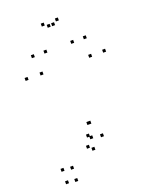

<svg xmlns="http://www.w3.org/2000/svg" viewBox="-183 -917 987 1233"><g transform="rotate(-20 310.0 -300.0)"><path d="M317 -9.5V-29.5H297V-9.5ZM300.8 -27.2V-47.2H280.8V-27.2ZM276.2 40.3V20.3H256.2V40.3ZM134.3 132V112H114.3V132ZM72 123.8V103.8H52V123.8ZM72 208.7V188.7H52V208.7ZM132.7 215.3V195.3H112.7V215.3ZM386 1.8V-18.2H366V1.8ZM584.7 -503.7V-523.7H564.7V-503.7ZM489.2 -503.7V-523.7H469.2V-503.7ZM337.7 -102V-122H317.7V-102ZM330.7 -102V-122H310.7V-102ZM156.8 -503.7V-523.7H136.8V-503.7ZM54.8 -503.7V-523.7H34.8V-503.7ZM304.7 64.5V44.5H284.7V64.5ZM228.5 -627.2V-647.2H208.5V-627.2ZM335 -775.8V-795.8H315V-775.8ZM305 -775.8V-795.8H285V-775.8ZM411.5 -627.2V-647.2H391.5V-627.2ZM497.5 -627.2V-647.2H477.5V-627.2ZM368.2 -796.2V-816.2H348.2V-796.2ZM271.8 -796.2V-816.2H251.8V-796.2ZM142.5 -627.2V-647.2H122.5V-627.2Z"/></g></svg>

Font: Monaspace Neon Dots Var
Style: Regular
Weight: 400
Designer: Riley Cran and the Lettermatic Team
Version: Version 1.100 (Monaspace Neon Dots)